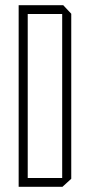

<svg xmlns="http://www.w3.org/2000/svg" viewBox="-20 -721 347 741"><path d="M87 -667V-701H224L255 -668V-667ZM52 0V-34H220V0ZM52 -34V-701H87V-34ZM220 0V-667H255V-31L221 0Z"/></svg>

Font: Foldit ExtraLight
Style: Regular
Weight: 250
Version: Version 1.003